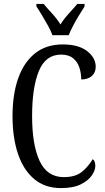

<svg xmlns="http://www.w3.org/2000/svg" viewBox="-20 -951 538 981"><path d="M291 10Q210 10 155 -36Q100 -82 72 -164.5Q44 -247 44 -358Q44 -469 73 -551Q102 -633 159 -678.5Q216 -724 301 -724Q381 -724 425 -690Q469 -656 469 -610Q469 -580 449 -562.5Q429 -545 395 -545Q395 -577 385.5 -606Q376 -635 353.5 -653.5Q331 -672 292 -672Q213 -672 178.5 -588Q144 -504 144 -358Q144 -211 182.5 -128.5Q221 -46 306 -46Q366 -46 399 -73.5Q432 -101 454 -138Q467 -128 467 -103Q467 -81 449 -54.5Q431 -28 392.5 -9Q354 10 291 10ZM248 -771Q240 -794 225 -820.5Q210 -847 194.5 -873Q179 -899 166 -918V-931H203Q224 -906 247.5 -880.5Q271 -855 289 -826Q307 -855 330.5 -880.5Q354 -906 375 -931H412V-918Q400 -899 384 -873Q368 -847 354 -820.5Q340 -794 331 -771Z"/></svg>

Font: Noto Serif Thai ExtraCondensed
Style: Regular
Weight: 400
Width: 2
Designer: Monotype Design Team
Foundry: Monotype Imaging Inc.
Version: Version 2.002; ttfautohint (v1.8.4.7-5d5b)